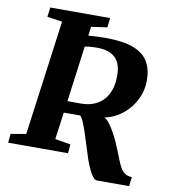

<svg xmlns="http://www.w3.org/2000/svg" viewBox="-99 -822 902 1016"><g transform="rotate(10 352.0 -314.0)"><path d="M491.5 115.5Q480 115.5 468.5 101.5Q457 87.5 446.5 64.2Q436 41 426 13.5Q414.5 -20.5 403.8 -56.2Q393 -92 382.2 -124Q371.5 -156 361.8 -178.5Q352 -201 343 -208Q333 -208 318.2 -208Q303.5 -208 287.5 -207.8Q271.5 -207.5 255.5 -207.5L235.5 -62L319 -48L315 0H-7L-2 -48L79.5 -62L163 -680L82 -692L88.5 -743H410L404.5 -692L319 -680L312.5 -631.5Q331 -633 352.5 -634.2Q374 -635.5 402 -635.5Q499.5 -635.5 555.5 -614Q611.5 -592.5 635.2 -551.2Q659 -510 659 -452Q659.5 -398.5 635.8 -349.8Q612 -301 569.5 -266.2Q527 -231.5 471.5 -219Q485.5 -213.5 500 -194Q514.5 -174.5 528.2 -149.8Q542 -125 552.8 -101Q563.5 -77 569 -62Q580.5 -34 589.5 -10.8Q598.5 12.5 608.8 29.8Q619 47 633.2 56.2Q647.5 65.5 669.5 66L663.5 115.5ZM264 -271Q278 -271 296 -270.8Q314 -270.5 329 -270.5Q344 -270.5 348 -271Q384.5 -273 413.2 -286.2Q442 -299.5 461.8 -323.2Q481.5 -347 491.5 -381Q501.5 -415 499.5 -460Q498 -518.5 465 -547.5Q432 -576.5 370 -576.5Q363 -576.5 352 -576.2Q341 -576 328.5 -574.8Q316 -573.5 304 -571Z"/></g></svg>

Font: Merriweather 20pt ExtraBold
Style: Italic
Weight: 800
Italic angle: -7.8°
Version: Version 2.101